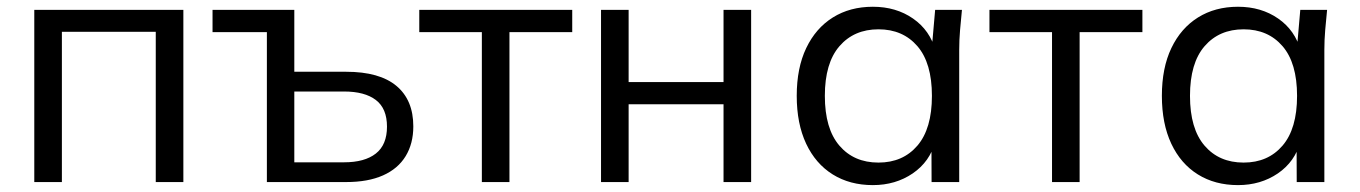

<svg xmlns="http://www.w3.org/2000/svg" viewBox="-20 -531 3966 560"><path d="M80 0V-502.3H514.8V0H434.3V-438.2H160.5V0Z M758.4 0V-437.2H599.9V-502.3H838.4V-321.7H989.4Q1086.9 -321.7 1136.2 -280.5Q1185.5 -239.3 1185.5 -162.5Q1185.5 -112.1 1163.1 -75.5Q1140.7 -38.8 1097 -19.4Q1053.4 0 989.4 0ZM838.4 -57.6H983.5Q1043.6 -57.6 1076.1 -83.1Q1108.7 -108.6 1108.7 -161.6Q1108.7 -214.6 1076.3 -239.3Q1043.9 -264.1 983.5 -264.1H838.4Z M1385.4 0V-437.2H1202.9V-502.3H1649V-437.2H1465.9V0Z M1733 0V-502.3H1813.5V-291.6H2090.3V-502.3H2170.8V0H2090.3V-226.9H1813.5V0Z M2525.8 8.9Q2458.7 8.9 2408.7 -22.3Q2358.7 -53.5 2331.2 -112Q2303.8 -170.5 2303.8 -251.4Q2303.8 -332.9 2331.5 -390.8Q2359.2 -448.8 2409.2 -480.1Q2459.2 -511.3 2525.8 -511.3Q2593.5 -511.3 2643 -476.9Q2692.6 -442.5 2708.6 -383.1H2697.1L2707.5 -502.3H2785.7Q2782.7 -472.9 2780.2 -443.6Q2777.7 -414.2 2777.7 -385.9V0H2697.1L2696.7 -118.3H2708.1Q2692.1 -59.4 2642.1 -25.2Q2592 8.9 2525.8 8.9ZM2542.2 -56.8Q2613.4 -56.8 2655.8 -106.3Q2698.1 -155.7 2698.1 -251.4Q2698.1 -347.1 2655.8 -396.3Q2613.4 -445.5 2542.2 -445.5Q2471 -445.5 2428.4 -396.3Q2385.8 -347.1 2385.8 -251.4Q2385.8 -155.7 2428.2 -106.3Q2470.6 -56.8 2542.2 -56.8Z M3048.4 0V-437.2H2865.9V-502.3H3312V-437.2H3128.9V0Z M3590.8 8.9Q3523.7 8.9 3473.7 -22.3Q3423.7 -53.5 3396.2 -112Q3368.8 -170.5 3368.8 -251.4Q3368.8 -332.9 3396.5 -390.8Q3424.2 -448.8 3474.2 -480.1Q3524.2 -511.3 3590.8 -511.3Q3658.5 -511.3 3708 -476.9Q3757.6 -442.5 3773.6 -383.1H3762.1L3772.5 -502.3H3850.7Q3847.7 -472.9 3845.2 -443.6Q3842.7 -414.2 3842.7 -385.9V0H3762.1L3761.7 -118.3H3773.1Q3757.1 -59.4 3707.1 -25.2Q3657 8.9 3590.8 8.9ZM3607.2 -56.8Q3678.4 -56.8 3720.8 -106.3Q3763.1 -155.7 3763.1 -251.4Q3763.1 -347.1 3720.8 -396.3Q3678.4 -445.5 3607.2 -445.5Q3536 -445.5 3493.4 -396.3Q3450.8 -347.1 3450.8 -251.4Q3450.8 -155.7 3493.2 -106.3Q3535.6 -56.8 3607.2 -56.8Z"/></svg>

Font: Mulish ExtraLight
Style: Regular
Weight: 200
Designer: Vernon Adams
Foundry: Vernon Adams
Version: Version 3.603